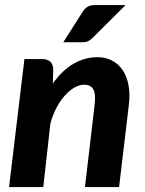

<svg xmlns="http://www.w3.org/2000/svg" viewBox="-20 -754 586 774"><path d="M16.5 0ZM16.5 0 78.5 -516H149Q170.5 -516 182.5 -505.5Q194.5 -495 194.5 -472L193 -417.5Q231.5 -471.5 277.2 -497.5Q323 -523.5 372.5 -523.5Q404.5 -523.5 430.5 -510.5Q456.5 -497.5 473.8 -472.5Q491 -447.5 498 -411Q505 -374.5 499 -327.5L460 0H322.5L361 -327.5Q367 -374 356.5 -393.2Q346 -412.5 319.5 -412.5Q300.5 -412.5 280.5 -401.2Q260.5 -390 242 -369.5Q223.5 -349 208 -320Q192.5 -291 183 -255.5L154.5 0ZM486 -733.5 354.5 -602.5Q344 -592 334.8 -587.8Q325.5 -583.5 311 -583.5H235L312.5 -705.5Q321.5 -719.5 332.5 -726.5Q343.5 -733.5 363 -733.5Z"/></svg>

Font: Lato Heavy
Style: Italic
Weight: 800
Italic angle: -7°
Designer: Lukasz Dziedzic
Foundry: tyPoland Lukasz Dziedzic
Version: Version 2.007; 2014-02-27